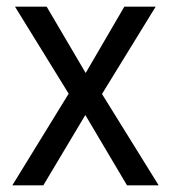

<svg xmlns="http://www.w3.org/2000/svg" viewBox="-20 -556 512 576"><path d="M186 -275 17 0H110L236 -211L361 0H456L286 -274L447 -536H353L237 -337L120 -536H25Z"/></svg>

Font: Noto Sans Lao Looped SemiCondensed
Style: Regular
Weight: 400
Width: 4
Designer: Mark Frömberg, Ben Mitchell
Foundry: The Fontpad Ltd
Version: Version 1.003